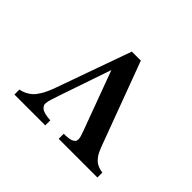

<svg xmlns="http://www.w3.org/2000/svg" viewBox="-156 -1043 1312 1312"><g transform="rotate(45 500.0 -387.5)"><path d="M459 -774.9H545.9L773.9 -162.1Q787.6 -126 803.2 -104.2Q818.8 -82.5 836.9 -69.8Q851.1 -60.5 868.9 -54.9Q886.7 -49.3 900.9 -47.9V0H526.9V-48.8Q550.3 -48.8 569.3 -51Q588.4 -53.2 599.1 -58.1Q611.3 -63.5 618.2 -71.3Q625 -79.1 625 -94.2Q625 -105.5 620.4 -121.6Q615.7 -137.7 606 -163.1L449.2 -586.9L321.8 -214.8Q308.6 -175.3 301 -151.1Q293.5 -127 292 -109.9Q290.5 -95.7 297.9 -84.5Q305.2 -73.2 314.9 -66.9Q324.7 -61 344.7 -55.7Q364.7 -50.3 397 -48.8V0H99.1V-47.9Q148.4 -57.6 184.1 -88.9Q202.1 -104.5 222.9 -138.2Q243.7 -171.9 266.1 -233.9Z"/></g></svg>

Font: BIZ UDPMincho
Style: Bold
Weight: 700
Designer: TypeBank Co., Ltd.
Foundry: Morisawa Inc.
Version: Version 1.06